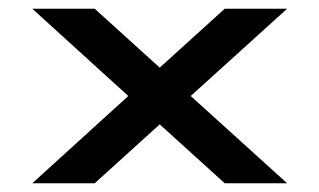

<svg xmlns="http://www.w3.org/2000/svg" viewBox="-20 -570 732 440"><path d="M638 -150H495L346 -285L197 -150H54L274 -350L54 -550H197L346 -415L495 -550H638L417 -350Z"/></svg>

Font: Bruno Ace
Style: Regular
Weight: 400
Version: Version 1.100; ttfautohint (v1.8.4.7-5d5b);gftools[0.9.27]